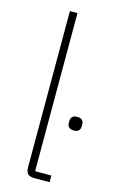

<svg xmlns="http://www.w3.org/2000/svg" viewBox="-116 -787 500 833"><g transform="rotate(15 134.5 -370.0)"><path d="M129 0Q108 0 99 -9Q90 -18 90 -39V-740H124V-30H197V0ZM240 -244Q224 -244 217.5 -251.5Q211 -259 211 -270V-279Q211 -290 217.5 -297.5Q224 -305 240 -305Q256 -305 262.5 -297.5Q269 -290 269 -279V-270Q269 -259 262.5 -251.5Q256 -244 240 -244Z"/></g></svg>

Font: IBM Plex Sans Cond ExtLt
Style: Regular
Weight: 200
Width: 3
Designer: Mike Abbink, Paul van der Laan, Pieter van Rosmalen
Foundry: Bold Monday
Version: Version 1.3